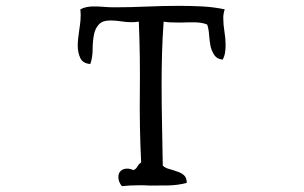

<svg xmlns="http://www.w3.org/2000/svg" viewBox="-20 -674 1040 657"><path d="M752 -519Q752 -506 750 -493.5Q748 -481 742 -470Q723 -472 714.5 -484Q706 -496 701 -513Q697 -533 695.5 -554.5Q694 -576 689 -590Q672 -597 649 -597.5Q626 -598 605 -597Q600 -597 595 -597Q590 -597 585 -597Q574 -597 562.5 -597.5Q551 -598 540 -600Q536 -547 534.5 -493Q533 -439 533 -386Q533 -316 534.5 -246.5Q536 -177 537 -107Q546 -99 559.5 -95.5Q573 -92 586 -87Q600 -83 609.5 -74.5Q619 -66 619 -48Q587 -40 556 -39.5Q525 -39 493 -39Q483 -40 473.5 -40Q464 -40 454 -40Q426 -40 397 -37Q385 -52 385 -68Q385 -82 393.5 -89.5Q402 -97 415 -97Q421 -97 426.5 -95.5Q432 -94 437 -92Q446 -96 450.5 -104.5Q455 -113 463 -118Q457 -239 458.5 -359Q460 -479 455 -600Q449 -599 443 -598.5Q437 -598 430 -598Q412 -598 394 -601Q376 -604 358 -604Q332 -604 320 -592Q308 -580 303 -562Q297 -537 297 -507Q297 -477 289 -455Q263 -457 254.5 -476Q246 -495 246 -517Q246 -530 247.5 -543Q249 -556 251 -570Q254 -588 255.5 -606Q257 -624 255 -642Q266 -648 277.5 -650Q289 -652 301 -652Q318 -652 335.5 -650.5Q353 -649 370 -649Q426 -649 482 -651.5Q538 -654 594 -654Q633 -654 672 -652Q711 -650 749 -642Q744 -627 744 -613Q744 -590 748 -566Q752 -542 752 -519Z"/></svg>

Font: Yuji Syuku
Style: Regular
Weight: 400
Designer: Kataoka Yuji
Foundry: Kinuta Font Factory
Version: Version 3.002